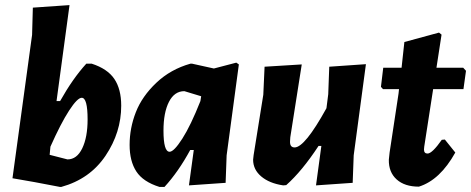

<svg xmlns="http://www.w3.org/2000/svg" viewBox="-20 -724 1850 754"><path d="M340 -474Q402 -454 429 -414Q456 -374 456 -309Q456 -204 394.5 -112.5Q333 -21 221 10H215L115 -9L29 -24L106 -587L109 -694L253 -704L202 -327H216Q266 -416 319 -474ZM301 -340Q284 -340 251.5 -290Q219 -240 178 -148L175 -116L245 -98Q282 -98 303 -141.5Q324 -185 324 -255Q324 -340 301 -340Z M728 -474H734L820 -455L908 -478L918 -471L870 -114L866 -6L722 4L741 -135H727Q681 -50 626 10H606Q542 -10 515.5 -50.5Q489 -91 489 -155Q489 -221 513.5 -283.5Q538 -346 594 -399Q650 -452 728 -474ZM622 -211Q622 -128 646 -128Q663 -128 696 -179.5Q729 -231 767 -327L770 -346L704 -366Q665 -366 643.5 -324Q622 -282 622 -211Z M1165 -471 1120 -185 1119 -169Q1118 -145 1137 -145Q1177 -145 1262 -299L1269 -354L1273 -462L1417 -472L1369 -114L1365 -6L1221 4L1242 -151H1231Q1166 -52 1104 3L1092 4Q1038 -4 1006 -31Q974 -58 974 -97L976 -115L1014 -352L1019 -462Z M1625 9Q1569 9 1537.5 -19.5Q1506 -48 1507 -97L1510 -125L1545 -356L1547 -374H1484L1476 -383L1485 -458H1557L1568 -559L1704 -596L1714 -588L1694 -458H1799L1810 -446L1800 -374H1681L1646 -148L1645 -137Q1645 -121 1659 -121Q1677 -121 1715 -175L1727 -176L1768 -125Q1708 -17 1625 9Z"/></svg>

Font: Alegreya Sans SC ExtraBold
Style: Italic
Weight: 800
Italic angle: -7°
Designer: Juan Pablo del Peral
Foundry: Huerta Tipografica
Version: Version 2.007